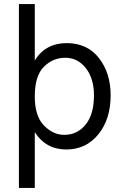

<svg xmlns="http://www.w3.org/2000/svg" viewBox="-20 -727 607 944"><path d="M151 197H73V-707H151V-430Q204 -515 308 -515Q409 -515 466.5 -441.5Q524 -368 524 -258Q524 -141 463.5 -66.5Q403 8 306 8Q206 8 151 -77ZM151 -253Q151 -156 196 -110Q241 -64 296 -64Q360 -64 401 -114.5Q442 -165 442 -258Q442 -341 402 -392Q362 -443 301 -443Q240 -443 195.5 -398.5Q151 -354 151 -253Z"/></svg>

Font: Hind Madurai
Style: Regular
Weight: 400
Designer: Jyotish Sonowal
Foundry: Indian Type Foundry
Version: Version 1.001;PS 1.0;hotconv 1.0.86;makeotf.lib2.5.63406; tt